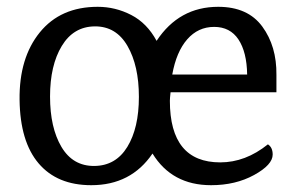

<svg xmlns="http://www.w3.org/2000/svg" viewBox="-20 -529 863 564"><path d="M486 -310H706Q705 -376 680.5 -413Q656 -450 609 -450Q562 -450 530 -413.5Q498 -377 486 -310ZM258.5 -451.5Q196 -451 161.5 -394Q127 -337 127 -245.5Q127 -154 160.5 -97.5Q194 -41 257 -41.5Q320 -42 354 -97.5Q388 -153 388 -244.5Q388 -336 354.5 -394Q321 -452 258.5 -451.5ZM621 -509Q708 -509 750.5 -451Q793 -393 792 -309V-258H481Q479 -240 479 -233Q479 -52 627 -52Q701 -52 767 -105Q781 -96 781 -75Q781 -45 726.5 -15Q672 15 600 15Q485 15 428 -78Q365 15 248 15Q148 15 93.5 -49Q39 -113 37.5 -236Q36 -359 97 -434Q158 -509 267 -509Q319 -509 365.5 -485Q412 -461 440 -409Q506 -509 621 -509Z"/></svg>

Font: Karma Medium
Style: Regular
Weight: 500
Designer: Joana Correia
Foundry: Indian Type Foundry
Version: Version 1.202;PS 1.0;hotconv 1.0.78;makeotf.lib2.5.61930; tt